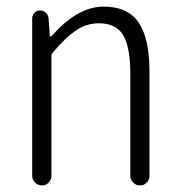

<svg xmlns="http://www.w3.org/2000/svg" viewBox="-20 -565 540 585"><path d="M78.1 -29.3V-508.8Q78.1 -518.6 85 -525.9Q91.8 -533.2 101.6 -533.2Q112.3 -533.2 119.6 -526.4Q127 -519.5 127.9 -508.8L131.8 -456.1Q131.8 -454.1 133.8 -454.1Q135.7 -454.1 137.7 -455.1Q215.8 -544.9 295.9 -544.9Q369.1 -544.9 402.3 -496.6Q435.5 -448.2 435.5 -346.7V-29.3Q435.5 -17.6 427.2 -8.8Q418.9 0 406.7 0Q394.5 0 385.7 -8.8Q377 -17.6 377 -29.3V-340.8Q377 -420.9 355.5 -457.5Q334 -494.1 281.2 -494.1Q244.1 -494.1 211.4 -472.2Q178.7 -450.2 139.6 -403.3Q136.7 -400.4 136.7 -395.5V-29.3Q136.7 -17.6 128.4 -8.8Q120.1 0 107.9 0Q95.7 0 86.9 -8.8Q78.1 -17.6 78.1 -29.3Z"/></svg>

Font: Gen Jyuu Gothic L Monospace Light
Style: Regular
Weight: 300
Designer: [Source Han Sans]
Ryoko NISHIZUKA  (kana & ideographs); Paul D. Hunt (Latin, Greek & Cyrillic); Wenlong ZHANG  (bopomofo
Version: Version 1.002.20150607